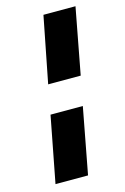

<svg xmlns="http://www.w3.org/2000/svg" viewBox="-105 -709 493 758"><g transform="rotate(-15 141.5 -330.0)"><path d="M99 -389 152 -659H283L232 -389ZM25 -1 77 -271H209L158 -1Z"/></g></svg>

Font: Sansita Swashed Light
Style: Bold
Weight: 700
Version: Version 1.003